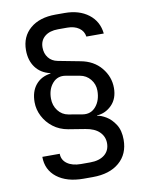

<svg xmlns="http://www.w3.org/2000/svg" viewBox="-96 -808 792 1031"><g transform="rotate(-10 300.0 -293.0)"><path d="M275 154Q184 154 130.5 112.5Q77 71 77 0H172Q172 34 200 54Q228 74 275 74H325Q375 74 403.5 51Q432 28 432 -12Q432 -48 406.5 -73.5Q381 -99 331 -107L239 -122Q193 -130 159 -156Q125 -182 106 -219Q87 -256 87 -296Q87 -354 116.5 -390Q146 -426 198 -433V-435Q146 -447 118 -485Q90 -523 90 -579Q90 -653 141 -696.5Q192 -740 279 -740H329Q408 -740 459 -701Q510 -662 517 -595H422Q418 -625 393 -642.5Q368 -660 329 -660H279Q233 -660 206.5 -638Q180 -616 180 -578Q180 -545 198 -522Q216 -499 248 -493L368 -470Q439 -457 479.5 -408Q520 -359 520 -298Q520 -240 486 -205.5Q452 -171 405 -168V-166Q426 -164 453.5 -147.5Q481 -131 502 -98.5Q523 -66 523 -15Q523 63 470 108.5Q417 154 325 154ZM330 -187Q374 -180 402 -213Q430 -246 430 -299Q430 -334 408 -361Q386 -388 351 -394L277 -407Q233 -415 205 -383Q177 -351 177 -300Q177 -262 198.5 -234Q220 -206 254 -200Z"/></g></svg>

Font: JetBrainsMono NFM
Style: Regular
Weight: 400
Monospace: yes
Designer: Philipp Nurullin, Konstantin Bulenkov
Foundry: JetBrains
Version: Version 2.304; ttfautohint (v1.8.4.7-5d5b);Nerd Fonts 3.3.0